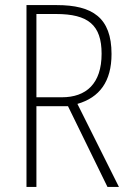

<svg xmlns="http://www.w3.org/2000/svg" viewBox="-20 -827 507 754"><path d="M203 -807H84V-93H123V-410H247L402 -93H447L284 -419C371 -444 418 -507 418 -615C418 -758 343 -807 203 -807ZM200 -772C326 -772 379 -729 379 -616C379 -498 318 -445 223 -445H123V-772Z"/></svg>

Font: Noto Sans Kannada UI Condensed ExtraLight
Style: Regular
Weight: 200
Width: 3
Designer: Jelle Bosma - Monotype Design Team
Foundry: Monotype Imaging Inc.
Version: Version 2.005